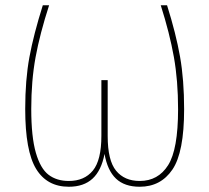

<svg xmlns="http://www.w3.org/2000/svg" viewBox="-20 -701 797 731"><path d="M681 -285Q681 -121 636.5 -55.5Q592 10 512 10Q454 10 421.5 -21Q389 -52 378 -115Q366 -52 332.5 -21Q299 10 242 10Q159 10 117.5 -58Q76 -126 76 -286Q76 -397 92 -483.5Q108 -570 143 -681H167Q132 -573 115.5 -483.5Q99 -394 99 -286Q99 -180 116.5 -119.5Q134 -59 165 -35.5Q196 -12 242 -12Q301 -12 333.5 -51.5Q366 -91 366 -184V-396H390V-183Q390 -90 422 -51Q454 -12 512 -12Q582 -12 620 -72Q658 -132 658 -285Q658 -394 642 -484Q626 -574 592 -681H616Q650 -573 665.5 -485Q681 -397 681 -285Z"/></svg>

Font: Fira Sans Condensed Thin
Style: Regular
Weight: 250
Width: 3
Designer: Carrois Corporate & Edenspiekermann AG
Foundry: Carrois Corporate GbR & Edenspiekermann AG
Version: Version 4.203